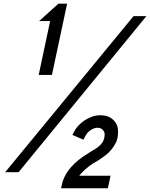

<svg xmlns="http://www.w3.org/2000/svg" viewBox="-20 -869 820 1049"><path d="M435.5 -106 375.5 -131.8 383.3 -146.5Q401.9 -185.1 443.6 -212.2Q485.4 -239.3 528.3 -239.3Q587.4 -239.3 613.8 -195.3Q625 -176.3 625 -152.8Q625 -115.2 615.2 -93.8Q593.8 -49.3 556.6 -20.5Q543 -10.3 516.1 7.8L487.3 24.4Q468.8 36.1 447.3 55.2Q424.8 75.2 412.6 91.3H584L569.3 159.7H313.5L317.4 142.6Q334 57.1 431.6 -11.7Q441.9 -19 469.2 -36.1L481.4 -43.9Q487.3 -47.9 490.7 -49.3Q494.1 -50.8 494.6 -51.3L507.3 -59.6L519.5 -68.8L529.3 -78.1L538.6 -89.4L544.9 -100.6L549.8 -115.7Q551.8 -127.4 551.8 -137Q551.8 -146.5 542 -158.7Q532.2 -170.9 513.4 -170.9Q494.6 -170.9 475.8 -158.7Q457 -146.5 444.8 -123ZM253.9 -753.9H193.8L299.3 -849.1H346.7L263.7 -459.5H191.4ZM81.5 71.8H8.3L709.5 -780.8H779.8Z"/></svg>

Font: Tuffy
Style: Italic
Weight: 400
Italic angle: -12°
Designer: Thatcher Ulrich, Karoly Barta and Michael Everson
Version: Version 001.271